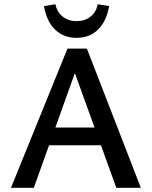

<svg xmlns="http://www.w3.org/2000/svg" viewBox="-20 -888 718 908"><path d="M530 0 313 -601H355L140 0H32L299 -658H391L646 0ZM150 -201 181 -285H469L514 -201ZM342 -709Q280 -709 240 -748.5Q200 -788 188 -859L242 -868Q250 -830 277 -809Q304 -788 342 -788Q380 -788 407.5 -809Q435 -830 442 -868L496 -859Q484 -788 444 -748.5Q404 -709 342 -709Z"/></svg>

Font: Ysabeau Office SemiBold
Style: Regular
Weight: 600
Designer: Christian Thalmann (Catharsis Fonts)
Version: Version 2.001;gftools[0.9.30]; featfreeze: tnum,lnum,ss02